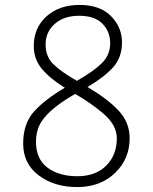

<svg xmlns="http://www.w3.org/2000/svg" viewBox="-20 -747 620 779"><path d="M335 -394Q415 -347 460.5 -299Q506 -251 506 -186Q506 -102 446.5 -45Q387 12 293.5 12Q200 12 137 -35.5Q74 -83 74 -164.5Q74 -246 118.5 -295Q163 -344 243 -391Q183 -428 150 -467.5Q117 -507 117 -560Q117 -634 168.5 -680.5Q220 -727 303 -727Q386 -727 430.5 -681.5Q475 -636 475 -575Q475 -514 439 -474Q403 -434 335 -394ZM454 -186Q454 -241 396 -289Q346 -331 285 -366Q166 -298 138 -235Q126 -206 126 -172Q126 -102 172.5 -67Q219 -32 293.5 -32Q368 -32 411 -75Q454 -118 454 -186ZM292 -419Q359 -457 393 -490.5Q427 -524 427 -571.5Q427 -619 395.5 -651Q364 -683 301.5 -683Q239 -683 202 -650Q165 -617 165 -567Q165 -517 197 -486Q229 -455 292 -419Z"/></svg>

Font: Julius Sans One
Style: Regular
Weight: 400
Designer: Luciano Vergara
Foundry: LatinoType
Version: Version 1.001